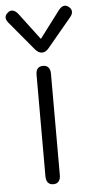

<svg xmlns="http://www.w3.org/2000/svg" viewBox="-71 -782 394 824"><g transform="rotate(-5 126.0 -369.5)"><path d="M94 -26V-464Q94 -500 125 -500Q140 -500 148 -490.5Q156 -481 156 -464V-26Q156 -9 148 0.5Q140 10 125 10Q110 10 102 0.5Q94 -9 94 -26ZM97 -573 -9 -700Q-17 -711 -17 -720Q-17 -732 -4 -742Q3 -748 12 -748Q26 -748 40 -730L126 -616L212 -730Q226 -749 240 -749Q248 -749 256 -743Q269 -734 269 -721Q269 -710 260 -699L155 -573Q142 -557 126 -557Q111 -557 97 -573Z"/></g></svg>

Font: Kodchasan Light
Style: Regular
Weight: 300
Version: Version 1.000; ttfautohint (v1.6)